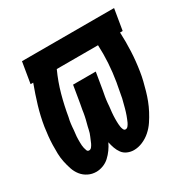

<svg xmlns="http://www.w3.org/2000/svg" viewBox="-126 -637 752 762"><g transform="rotate(-30 250.0 -256.0)"><path d="M106 8Q86 8 69 -0.5Q52 -9 40.5 -23.5Q29 -38 23 -56Q17 -74 13 -93Q9 -112 8.5 -131.5Q8 -151 8.5 -170.5Q9 -190 11 -210Q13 -230 16 -250Q23 -294 36 -337.5Q49 -381 65 -424H53L69 -520H491L475 -424H463Q465 -381 463 -337.5Q461 -294 454 -250Q451 -230 446 -210Q441 -190 435.5 -170.5Q430 -151 422.5 -131.5Q415 -112 405 -93Q395 -74 383 -56Q371 -38 354.5 -23.5Q338 -9 318 -0.5Q298 8 278 8Q263 8 249 2Q235 -4 226.5 -15.5Q218 -27 213 -41Q208 -55 205 -70Q198 -55 188 -41Q178 -27 165.5 -15.5Q153 -4 137 2Q121 8 106 8ZM123 -80Q130 -80 135 -86.5Q140 -93 143 -99.5Q146 -106 148.5 -112.5Q151 -119 154 -125.5Q157 -132 159 -138.5Q161 -145 162.5 -152Q164 -159 165.5 -165.5Q167 -172 169 -179Q171 -186 172.5 -192.5Q174 -199 175.5 -206Q177 -213 178 -219.5Q179 -226 180 -233Q181 -240 182.5 -246.5Q184 -253 185 -260L198 -338H302L289 -260Q288 -253 286.5 -246.5Q285 -240 284 -233Q283 -226 282 -219.5Q281 -213 280.5 -206Q280 -199 279.5 -192.5Q279 -186 278 -179Q277 -172 276.5 -165.5Q276 -159 275.5 -152Q275 -145 275 -138.5Q275 -132 275 -125.5Q275 -119 275.5 -112.5Q276 -106 277 -99.5Q278 -93 281 -86.5Q284 -80 290 -80Q297 -80 302 -86.5Q307 -93 310 -99.5Q313 -106 315.5 -112.5Q318 -119 320.5 -125.5Q323 -132 325 -139Q327 -146 329 -152.5Q331 -159 332.5 -166Q334 -173 336 -179.5Q338 -186 339.5 -193Q341 -200 342 -206.5Q343 -213 344.5 -220Q346 -227 347 -233.5Q348 -240 349.5 -247Q351 -254 352 -260Q359 -302 361.5 -343Q364 -384 362 -424H173Q152 -378 139 -330.5Q126 -283 118 -235Q116 -228 115 -221.5Q114 -215 113 -208Q112 -201 111.5 -194Q111 -187 110.5 -180.5Q110 -174 109 -167Q108 -160 107.5 -153Q107 -146 107 -139.5Q107 -133 107 -126Q107 -119 107.5 -112.5Q108 -106 109.5 -99.5Q111 -93 113.5 -86.5Q116 -80 123 -80Z"/></g></svg>

Font: Iosevka Curly
Style: Bold Italic
Weight: 700
Italic angle: -9°
Monospace: yes
Designer: Belleve Invis
Foundry: Belleve Invis
Version: Version 22.1.2; ttfautohint (v1.8.4)